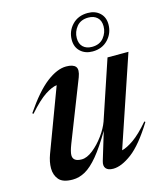

<svg xmlns="http://www.w3.org/2000/svg" viewBox="-113 -826 781 921"><g transform="rotate(-15 278.0 -365.0)"><path d="M296 -38 338 -176.5Q296 -105.5 262 -64.5Q228 -23.5 197.2 -6.2Q166.5 11 134.5 11Q85.5 11 66.2 -11.8Q47 -34.5 47 -68Q47 -99.5 60 -135L176.5 -446.5Q153 -444 118.2 -421.5Q83.5 -399 33.5 -342.5L28.5 -346.5Q92 -440 145.2 -480.8Q198.5 -521.5 243 -521.5Q277.5 -521.5 289.8 -506.5Q302 -491.5 288.5 -455.5L171 -155.5Q157.5 -120.5 157.5 -103.5Q157.5 -71.5 201 -71.5Q227 -71.5 257 -95.2Q287 -119 312 -153.2Q337 -187.5 348.5 -219.5L446.5 -512H550.5L399 -63.5Q423.5 -69 458.2 -93.2Q493 -117.5 537.5 -169.5L542 -166Q481 -67.5 428.8 -28.2Q376.5 11 335.5 11Q310 11 299.5 -1.8Q289 -14.5 296 -38ZM409.5 -742.5Q446 -742.5 469 -721.2Q492 -700 492 -664Q492 -620.5 462.5 -589.2Q433 -558 385.5 -558Q349 -558 325.8 -579.5Q302.5 -601 302.5 -637Q302.5 -680.5 332 -711.5Q361.5 -742.5 409.5 -742.5ZM388.5 -580Q426.5 -580 446.8 -605.2Q467 -630.5 467 -661.5Q467 -690 450.5 -705.2Q434 -720.5 406.5 -720.5Q368.5 -720.5 348.2 -695.5Q328 -670.5 328 -639.5Q328 -611 344.2 -595.5Q360.5 -580 388.5 -580Z"/></g></svg>

Font: Newsreader Display Medium
Style: Italic
Weight: 500
Italic angle: -17°
Designer: Hugues Gentile
Foundry: Production Type
Version: Version 1.001